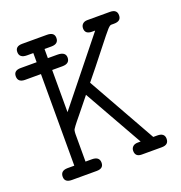

<svg xmlns="http://www.w3.org/2000/svg" viewBox="-125 -710 764 809"><g transform="rotate(-20 257.0 -305.5)"><path d="M-11.2 -491.2Q-11.2 -517.1 20 -517.1H91.8V-558.1H64Q29.8 -558.1 29.8 -585Q29.8 -610.8 61 -610.8H171.9Q205.1 -610.8 205.1 -585Q205.1 -558.1 172.9 -558.1H142.1V-517.1H184.1Q221.2 -517.1 221.2 -491.2Q221.2 -464.4 189 -463.9H142.1V-274.9L369.1 -558.1H355Q324.2 -558.1 324.2 -584Q324.2 -596.2 332 -603.5Q339.8 -610.8 353 -610.8H454.1Q486.3 -610.8 485.8 -584Q485.8 -558.1 454.1 -558.1H440.9Q435.1 -558.1 424.1 -546.1Q413.1 -534.2 365.2 -473.1Q314.5 -408.2 273.9 -358.9L445.8 -53.2H463.9Q496.1 -53.2 496.1 -26.9Q496.1 0 464.8 0H375Q346.2 0 346.2 -26.9Q346.2 -38.1 354 -45.7Q361.8 -53.2 377 -53.2H389.2L240.2 -316.9Q224.1 -296.9 208 -276.9Q191.9 -256.8 183.3 -246.3Q174.8 -235.8 166.5 -225.8Q158.2 -215.8 154.5 -210.4Q150.9 -205.1 147.5 -200.4Q144 -195.8 143.6 -191.9Q143.1 -188 142.6 -185.5Q142.1 -183.1 142.1 -176.8V-53.2H170.9Q204.1 -53.2 204.1 -25.9Q204.1 0 172.9 0H62Q29.8 0 29.8 -25.9Q29.8 -52.7 61 -53.2H91.8V-463.9H20Q-11.2 -464.4 -11.2 -491.2Z"/></g></svg>

Font: CMU Typewriter Text
Style: Light
Weight: 200
Version: Version 0.7.0